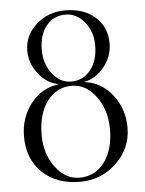

<svg xmlns="http://www.w3.org/2000/svg" viewBox="-53 -770 619 820"><g transform="rotate(-5 257.0 -359.5)"><path d="M256.8 -9.8Q323.2 -9.8 363.5 -63.5Q403.8 -117.2 403.8 -205.1Q403.8 -287.6 360.8 -345.7Q317.9 -403.8 256.8 -403.8Q191.4 -403.8 151.1 -349.4Q110.8 -294.9 110.8 -205.1Q110.8 -124.5 153.6 -67.1Q196.3 -9.8 256.8 -9.8ZM256.8 -421.9Q308.6 -421.9 340.3 -462.2Q372.1 -502.4 372.1 -567.9Q372.1 -626 338.1 -667.5Q304.2 -709 256.8 -709Q205.6 -709 174.3 -670.2Q143.1 -631.3 143.1 -567.9Q143.1 -507.3 176.3 -464.6Q209.5 -421.9 256.8 -421.9ZM256.8 7.8Q156.7 7.8 95.9 -50.5Q35.2 -108.9 35.2 -205.1Q35.2 -285.2 81.5 -345.2Q127.9 -405.3 201.2 -415V-416Q151.9 -425.3 116.5 -470Q81.1 -514.6 81.1 -569.8Q81.1 -634.8 132.6 -680.9Q184.1 -727.1 256.8 -727.1Q336.4 -727.1 385.3 -683.8Q434.1 -640.6 434.1 -569.8Q434.1 -514.6 398.2 -470Q362.3 -425.3 313 -416V-415Q386.2 -405.3 432.6 -345.2Q479 -285.2 479 -205.1Q479 -116.7 413.8 -54.4Q348.6 7.8 256.8 7.8Z"/></g></svg>

Font: FoglihtenNo07calt
Style: Regular
Weight: 500
Designer: gluk (gluksza@wp.pl)
Foundry: gluk (gluksza@wp.pl)
Version: Version 0.844